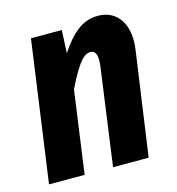

<svg xmlns="http://www.w3.org/2000/svg" viewBox="-87 -622 645 698"><g transform="rotate(-15 235.5 -273.0)"><path d="M446 -424Q446 -406 443 -388L388 0H254L305 -370Q306 -377 306 -390Q306 -426 282 -426Q261 -426 239 -396Q217 -366 190 -310L147 0H13L87 -530H203L199 -444Q230 -492 264.5 -519Q299 -546 343 -546Q390 -546 418 -513.5Q446 -481 446 -424Z"/></g></svg>

Font: Fira Sans Compressed SemiBold
Style: Italic
Weight: 600
Width: 1
Italic angle: -8°
Designer: bBox Type GmbH & Carrois Corporate GbR & Edenspiekermann AG
Foundry: bBox Type GmbH & Carrois Corporate GbR & Edenspiekermann AG
Version: Version 4.301